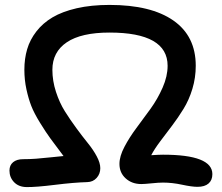

<svg xmlns="http://www.w3.org/2000/svg" viewBox="-20 -762 894 773"><path d="M86.9 -8.8Q55.2 -9.3 36.6 -28.6Q18.1 -47.9 18.1 -75.2Q18.1 -96.7 32.7 -108.9Q47.4 -121.1 73.2 -121.1Q99.1 -121.1 125 -123Q150.9 -125 185.3 -128.7Q219.7 -132.3 235.8 -133.8Q200.7 -180.2 182.9 -204.6Q165 -229 141.1 -267.8Q117.2 -306.6 106 -335.4Q94.7 -364.3 86.4 -402.3Q78.1 -440.4 78.1 -481Q78.1 -525.9 89.4 -564Q100.6 -602.1 126.5 -635.5Q152.3 -668.9 191.4 -692.1Q230.5 -715.3 288.8 -728.8Q347.2 -742.2 420.9 -742.2Q587.9 -742.2 678 -679.4Q768.1 -616.7 768.1 -497.1Q768.1 -449.2 754.6 -404.5Q741.2 -359.9 718.8 -323.5Q696.3 -287.1 673.3 -256.8Q650.4 -226.6 625.7 -193.8Q601.1 -161.1 588.9 -137.2Q621.1 -139.2 636.2 -139.2Q835 -139.2 835 -61Q835 -36.6 819.6 -23.2Q804.2 -9.8 774.9 -9.8Q752.9 -9.8 713.1 -18.3Q673.3 -26.9 636.2 -26.9Q618.2 -26.9 589.8 -23.9Q561.5 -21 548.8 -21Q511.2 -21 486.1 -43.7Q460.9 -66.4 460.9 -102.1Q460.9 -132.8 481 -170.9Q501 -209 529.3 -246.8Q557.6 -284.7 586.2 -324.2Q614.7 -363.8 634.8 -409.4Q654.8 -455.1 654.8 -497.1Q654.8 -630.9 420.9 -630.9Q307.1 -630.9 249 -591.8Q190.9 -552.7 190.9 -481Q190.9 -436.5 205.3 -392.3Q219.7 -348.1 241 -314.2Q262.2 -280.3 287.4 -246.1Q312.5 -211.9 333.7 -185.8Q355 -159.7 369.4 -132.8Q383.8 -106 383.8 -85Q383.8 -62 369.1 -45.7Q354.5 -29.3 331.1 -28.8Q277.3 -27.3 200.9 -17.8Q124.5 -8.3 86.9 -8.8Z"/></svg>

Font: Shantell Sans Irregular Bouncy
Style: Regular
Weight: 500
Designer: Stephen Nixon, Anya Danilova, Shantell Martin
Foundry: Arrow Type
Version: Version 1.006;[9816181b4]